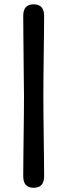

<svg xmlns="http://www.w3.org/2000/svg" viewBox="-20 -743 312 888"><path d="M91 -299Q90.5 -335 90 -384.8Q89.5 -434.5 89 -487.8Q88.5 -541 88 -589.2Q87.5 -637.5 87.5 -670Q87.5 -723 135.5 -723Q184 -723 184 -670Q184 -638.5 183.5 -590.8Q183 -543 182.2 -489.5Q181.5 -436 181 -385.8Q180.5 -335.5 180.5 -299Q180.5 -262 181 -211.8Q181.5 -161.5 182.2 -108Q183 -54.5 183.5 -6.8Q184 41 184 72.5Q184 125.5 135.5 125.5Q87.5 125.5 87.5 72.5Q87.5 40 88 -8.2Q88.5 -56.5 89.2 -109.8Q90 -163 90.5 -212.8Q91 -262.5 91 -299Z"/></svg>

Font: Fraunces 144pt SuperSoft
Style: Bold
Weight: 700
Version: Version 1.000;[b76b70a41]